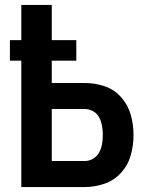

<svg xmlns="http://www.w3.org/2000/svg" viewBox="-20 -755 616 775"><path d="M66 0H322Q363 0 402 -13.5Q441 -27 469 -58Q497 -89 508 -129Q519 -169 519 -210Q519 -251 508 -291Q497 -331 469 -362.5Q441 -394 402 -407Q363 -420 322 -420H189V-510H288V-593H189V-735H66V-593H20V-510H66ZM322 -105H189V-315H322Q340 -315 356 -306Q372 -297 380.5 -280.5Q389 -264 392 -246Q395 -228 395 -210Q395 -192 392 -174Q389 -156 380.5 -140Q372 -124 356 -114.5Q340 -105 322 -105Z"/></svg>

Font: Iosevka Sparkle
Style: Bold
Weight: 700
Designer: Belleve Invis
Foundry: Belleve Invis
Version: Version 4.5.0; ttfautohint (v1.8.3)